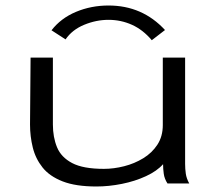

<svg xmlns="http://www.w3.org/2000/svg" viewBox="-20 -666 790 697"><path d="M330 11Q255 11 207.5 -7.5Q160 -26 134.5 -58Q109 -90 99 -130.5Q89 -171 89 -214L91 -457H172V-214Q172 -168 187 -131.5Q202 -95 242 -74Q282 -53 357 -53Q393 -53 430.5 -62.5Q468 -72 500 -91.5Q532 -111 551.5 -141Q571 -171 571 -212V-457H652V-71Q652 -53 654.5 -35.5Q657 -18 667 0H588Q577 -17 574.5 -35Q572 -53 572 -70Q550 -45 510 -26.5Q470 -8 422.5 1.5Q375 11 330 11ZM218 -523 167 -556Q201 -600 256 -623Q311 -646 374 -646Q497 -646 579 -557L531 -520Q499 -558 459 -576Q419 -594 374 -594Q329 -594 285.5 -576Q242 -558 218 -523Z"/></svg>

Font: Inconsolata ExtraExpanded
Style: Regular
Weight: 400
Width: 8
Monospace: yes
Designer: Raph Levien, Cyreal, Brenton Simpson
Foundry: Raph Levien, Cyreal, Google
Version: Version 3.001; ttfautohint (v1.8.2.53-6de2)